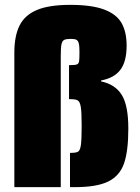

<svg xmlns="http://www.w3.org/2000/svg" viewBox="-20 -770 575 790"><path d="M269 -750Q357 -750 408 -731Q459 -712 480 -675.5Q501 -639 501 -582Q501 -517 475.5 -483Q450 -449 396 -439V-435Q454 -423 481 -379.5Q508 -336 508 -241Q508 -149 490.5 -98Q473 -47 426 -23.5Q379 0 288 0H268V-141H272Q294 -141 302 -146.5Q310 -152 313 -174.5Q316 -197 316 -254Q316 -308 312.5 -329.5Q309 -351 300.5 -356.5Q292 -362 269 -362H264V-502H269Q289 -502 296.5 -505Q304 -508 305.5 -518Q307 -528 307 -557Q307 -581 304 -592Q301 -603 294 -606.5Q287 -610 272 -610Q253 -610 244.5 -606Q236 -602 233 -588Q230 -574 230 -541V0H39V-553Q39 -622 60.5 -665Q82 -708 132 -729Q182 -750 269 -750Z"/></svg>

Font: Saira Semi Condensed Black
Style: Regular
Weight: 900
Width: 4
Designer: Hector Gatti with collaboration of the Omnibus-Type team
Foundry: Omnibus-Type
Version: Version 1.001; ttfautohint (v1.8)